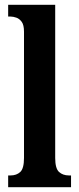

<svg xmlns="http://www.w3.org/2000/svg" viewBox="-20 -780 330 800"><path d="M14 0V-49H24Q49 -49 64.5 -63.5Q80 -78 80 -122V-648Q80 -676 70.5 -689Q61 -702 48 -706.5Q35 -711 24 -711H14V-760H210V-122Q210 -78 226 -63.5Q242 -49 267 -49H276V0Z"/></svg>

Font: Noto Serif Thai ExtraCondensed
Style: Bold
Weight: 700
Width: 2
Designer: Monotype Design Team
Foundry: Monotype Imaging Inc.
Version: Version 2.002; ttfautohint (v1.8.4.7-5d5b)